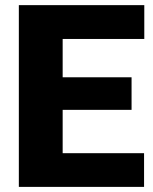

<svg xmlns="http://www.w3.org/2000/svg" viewBox="-20 -731 600 751"><path d="M494.6 -301.3H225.1V-131.8H543.5V0H53.7V-710.9H544.4V-578.6H225.1V-428.7H494.6Z"/></svg>

Font: Vazir Black
Style: Black
Weight: 900
Designer: Saber Rastikerdar
Foundry: Saber Rastikerdar
Version: Version 30.0.0